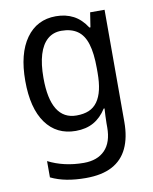

<svg xmlns="http://www.w3.org/2000/svg" viewBox="-87 -612 733 917"><g transform="rotate(-10 279.5 -153.0)"><path d="M247 -546Q295 -546 332 -526.5Q369 -507 396 -465H401L412 -536H482V8Q482 83 457.5 135Q433 187 383 213.5Q333 240 255 240Q205 240 163 232Q121 224 86 207V128Q123 147 166.5 157Q210 167 258 167Q324 167 360.5 129.5Q397 92 397 19V0Q397 -14 398 -36Q399 -58 400 -72H396Q370 -31 333.5 -10.5Q297 10 247 10Q154 10 102 -62Q50 -134 50 -267Q50 -399 102.5 -472.5Q155 -546 247 -546ZM261 -473Q221 -473 193.5 -449Q166 -425 152 -379Q138 -333 138 -266Q138 -164 169.5 -113Q201 -62 263 -62Q298 -62 323 -72.5Q348 -83 364.5 -106Q381 -129 389 -163.5Q397 -198 397 -246V-268Q397 -340 383 -385.5Q369 -431 338.5 -452Q308 -473 261 -473Z"/></g></svg>

Font: Noto Sans Hebrew SemiCondensed
Style: Regular
Weight: 400
Width: 4
Designer: Monotype Design Team
Foundry: Monotype Imaging Inc.
Version: Version 2.003